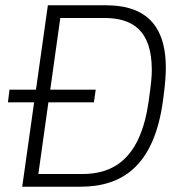

<svg xmlns="http://www.w3.org/2000/svg" viewBox="-20 -706 722 726"><path d="M64 0H284C438 0 564 -74 597 -331C605 -391 607 -421 607 -450C607 -632 508 -686 381 -686H161L116 -367H16L10 -319H109ZM291 -48H125L163 -319H335L342 -367H170L208 -638H374C481 -638 554 -592 554 -441C554 -418 552 -393 542 -322C511 -104 408 -48 291 -48Z"/></svg>

Font: Chivo Light
Style: Italic
Weight: 300
Italic angle: -8°
Designer: Hector Gatti
Foundry: Omnibus-Type
Version: Version 1.003;PS 001.003;hotconv 1.0.70;makeotf.lib2.5.58329